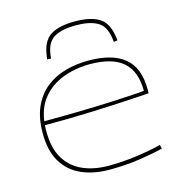

<svg xmlns="http://www.w3.org/2000/svg" viewBox="-111 -844 894 952"><g transform="rotate(-15 336.0 -367.5)"><path d="M336 10Q254 10 192 -17.5Q130 -45 95.5 -102.5Q61 -160 61 -249Q61 -329 86 -384.5Q111 -440 154.5 -474.5Q198 -509 254.5 -524.5Q311 -540 373 -540Q495 -540 557.5 -488.5Q620 -437 620 -325Q620 -321 620 -315.5Q620 -310 619 -306Q592 -304 515.5 -299.5Q439 -295 327 -290.5Q215 -286 82 -286Q81 -278 81 -270Q81 -262 81 -254Q81 -168 113.5 -114.5Q146 -61 203.5 -35.5Q261 -10 337 -10Q390 -10 442 -15.5Q494 -21 537 -29Q580 -37 607 -44L612 -24Q569 -13 495 -1.5Q421 10 336 10ZM84 -306Q181 -306 268 -308Q355 -310 424 -313Q493 -316 539 -319Q585 -322 600 -324Q600 -424 545 -472.5Q490 -521 373 -521Q329 -521 282 -510.5Q235 -500 193.5 -476Q152 -452 122.5 -410.5Q93 -369 84 -306ZM358 -745Q434 -745 478 -720.5Q522 -696 534 -629Q537 -615 538 -599L519 -597Q518 -603 517.5 -609.5Q517 -616 516 -621Q506 -682 466 -703.5Q426 -725 358 -725Q289 -725 249 -703.5Q209 -682 200 -622Q199 -616 198 -609.5Q197 -603 197 -597L177 -599Q178 -607 179.5 -615Q181 -623 182 -630Q194 -696 237.5 -720.5Q281 -745 358 -745Z"/></g></svg>

Font: Georama Extended Thin
Style: Regular
Weight: 100
Width: 7
Designer: Jean-Baptiste Levee
Foundry: Production Type
Version: Version 1.000